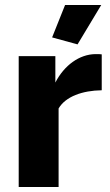

<svg xmlns="http://www.w3.org/2000/svg" viewBox="-20 -750 440 770"><path d="M386 -730H241L189 -600L291 -572ZM388 -532C382 -533 376 -533 362 -533C299 -532 238 -489 202 -419V-525H55V0H215V-315C243 -363 311 -387 388 -388Z"/></svg>

Font: Raleway
Style: ExtraBold
Weight: 800
Designer: Matt McInerney, Pablo Impallari, Rodrigo Fuenzalida
Foundry: Matt McInerney, Pablo Impallari, Rodrigo Fuenzalida
Version: Version 3.000